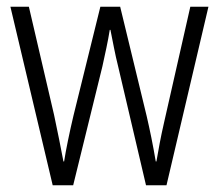

<svg xmlns="http://www.w3.org/2000/svg" viewBox="-20 -552 652 572"><path d="M332 -354Q325 -382 319.5 -410Q314 -438 309 -463H307Q303 -438 297 -409.5Q291 -381 285 -354L198 0H137L11 -532H66L141 -210Q149 -172 156 -137.5Q163 -103 169 -71H171Q175 -97 182.5 -133.5Q190 -170 199 -208L279 -532H338L417 -206Q424 -176 431 -141.5Q438 -107 444 -71H446Q451 -100 456 -126.5Q461 -153 469 -188L547 -532H601L476 0H415Z"/></svg>

Font: Noto Sans Lao Looped Condensed Light
Style: Regular
Weight: 300
Width: 3
Designer: Mark Frömberg, Ben Mitchell
Foundry: The Fontpad Ltd
Version: Version 1.002; ttfautohint (v1.8.4.7-5d5b)